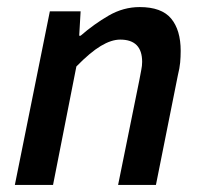

<svg xmlns="http://www.w3.org/2000/svg" viewBox="-20 -523 579 543"><path d="M22 0 121 -491H208L204 -422H208Q246 -455 287.5 -479Q329 -503 375 -503Q437 -503 464 -470.5Q491 -438 491 -379Q491 -362 489.5 -346Q488 -330 483 -310L421 0H314L374 -296Q377 -313 379.5 -325Q382 -337 382 -348Q382 -411 320 -411Q295 -411 265 -393Q235 -375 196 -335L130 0Z"/></svg>

Font: Source Sans Pro SemiBold
Style: Italic
Weight: 600
Italic angle: -11°
Designer: Paul D. Hunt
Foundry: Adobe Systems Incorporated
Version: Version 1.095;hotconv 1.0.109;makeotfexe 2.5.65596